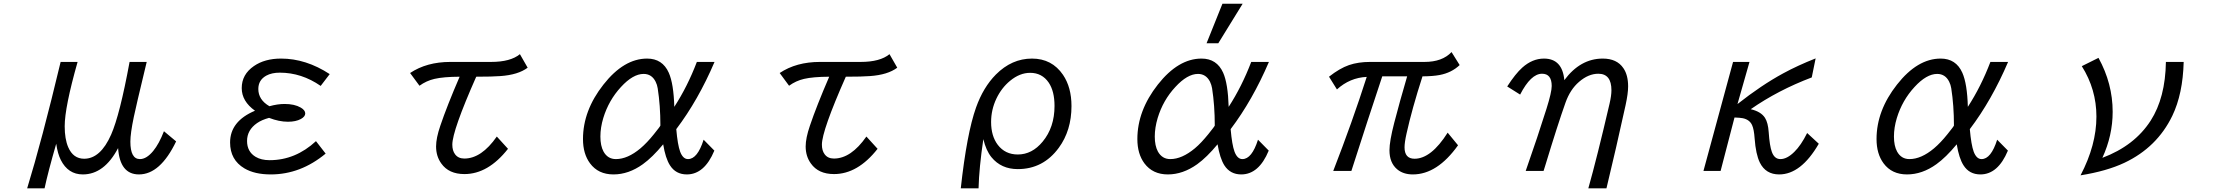

<svg xmlns="http://www.w3.org/2000/svg" viewBox="-20 -900 12040 1039"><path d="M127 119.1Q206.1 -138.7 308.1 -564.9H399.9Q330.1 -319.3 330.1 -216.8Q330.1 -147.9 349.1 -103.5Q376 -41 435.5 -41Q523.9 -41 581.5 -171.9Q628.4 -278.3 681.2 -564.9H773.9L764.2 -524.4Q718.3 -334.5 704.1 -267.1Q685.5 -178.2 685.5 -133.3Q685.5 -39.1 737.3 -39.1Q772.9 -39.1 809.1 -83Q840.8 -121.6 867.2 -189.9L933.1 -134.8Q847.2 43.9 731.9 43.9Q628.9 43.9 619.1 -98.6Q543.9 43.9 428.2 43.9Q348.6 43.9 309.1 -34.2Q292 -67.9 284.2 -122.1Q239.7 31.7 221.2 119.1Z M1742.2 -68.8Q1606.4 43.9 1445.3 43.9Q1357.9 43.9 1302.7 11.2Q1225.1 -34.7 1225.1 -128.9Q1225.1 -244.1 1359.9 -300.8Q1288.1 -352.1 1288.1 -423.3Q1288.1 -497.1 1354 -542.5Q1412.6 -583 1501 -583Q1635.7 -583 1764.2 -499L1715.3 -435.1Q1611.8 -506.8 1494.1 -506.8Q1450.2 -506.8 1420.9 -490.7Q1377.9 -466.8 1377.9 -418.5Q1377.9 -359.9 1438 -325.2Q1481.9 -337.4 1520 -337.4Q1573.7 -337.4 1607.4 -317.9Q1631.8 -303.7 1631.8 -286.1Q1631.8 -269 1607.9 -255.9Q1580.6 -241.2 1538.1 -241.2Q1490.2 -241.2 1436 -262.2Q1396.5 -251.5 1371.1 -233.9Q1316.9 -196.3 1316.9 -137.2Q1316.9 -79.1 1363.3 -51.3Q1393.6 -33.2 1439 -33.2Q1578.6 -33.2 1689.9 -136.2Z M2199.2 -504.9Q2289.1 -564.9 2417 -564.9H2637.2Q2742.7 -564.9 2793.5 -606.9L2835.4 -533.7Q2784.2 -495.1 2688 -488.3Q2645 -484.9 2557.1 -484.9Q2427.7 -192.4 2427.7 -117.2Q2427.7 -85 2442.4 -65.4Q2459.5 -42 2492.7 -42Q2585.4 -42 2668.5 -161.1L2729 -94.7Q2621.6 42 2493.2 42Q2408.7 42 2368.2 -15.1Q2339.8 -54.2 2339.8 -107.4Q2339.8 -152.8 2362.8 -219.7Q2398.9 -326.7 2467.3 -484.9Q2379.4 -484.4 2331.1 -473.1Q2287.1 -462.9 2250 -436Z M3845.7 -85Q3792 43.9 3696.8 43.9Q3636.7 43.9 3605.5 -5.4Q3581.1 -43.5 3568.8 -119.1Q3510.3 -48.3 3458.5 -11.2Q3381.8 43.9 3299.8 43.9Q3217.3 43.9 3172.9 -16.1Q3134.8 -67.4 3134.8 -147.5Q3134.8 -301.8 3245.6 -442.4Q3356 -583 3481.9 -583Q3564.9 -583 3599.1 -506.3Q3625.5 -446.8 3628.9 -321.8Q3700.2 -431.6 3751 -564.9H3846.7Q3758.3 -357.9 3639.6 -201.2Q3647 -116.2 3660.6 -79.1Q3675.8 -39.1 3703.1 -39.1Q3754.4 -39.1 3787.6 -144ZM3553.7 -220.7Q3553.7 -329.1 3539.1 -422.4Q3536.1 -441.4 3527.8 -458Q3506.8 -500 3462.9 -500Q3405.3 -500 3340.3 -429.2Q3273.9 -357.4 3244.6 -261.2Q3229 -209.5 3229 -161.1Q3229 -110.8 3246.1 -79.6Q3268.6 -39.1 3313 -39.1Q3376.5 -39.1 3445.8 -97.2Q3481.4 -127.4 3518.6 -173.8Q3553.7 -217.3 3553.7 -220.7Z M4199.2 -504.9Q4289.1 -564.9 4417 -564.9H4637.2Q4742.7 -564.9 4793.5 -606.9L4835.4 -533.7Q4784.2 -495.1 4688 -488.3Q4645 -484.9 4557.1 -484.9Q4427.7 -192.4 4427.7 -117.2Q4427.7 -85 4442.4 -65.4Q4459.5 -42 4492.7 -42Q4585.4 -42 4668.5 -161.1L4729 -94.7Q4621.6 42 4493.2 42Q4408.7 42 4368.2 -15.1Q4339.8 -54.2 4339.8 -107.4Q4339.8 -152.8 4362.8 -219.7Q4398.9 -326.7 4467.3 -484.9Q4379.4 -484.4 4331.1 -473.1Q4287.1 -462.9 4250 -436Z M5179.2 119.1Q5211.9 -178.2 5261.7 -317.9Q5300.8 -427.7 5369.1 -496.6Q5455.1 -583 5564.5 -583Q5672.4 -583 5732.4 -495.1Q5778.3 -427.2 5778.3 -326.2Q5778.3 -193.8 5709.5 -100.1Q5625 15.1 5487.8 15.1Q5397.9 15.1 5345.2 -49.3Q5315.9 -85.4 5301.3 -147Q5278.3 8.3 5275.4 119.1ZM5554.7 -505.9Q5498.5 -505.9 5446.3 -462.9Q5399.9 -424.8 5372.1 -366.7Q5343.3 -306.2 5343.3 -239.7Q5343.3 -164.1 5379.4 -116.2Q5419.4 -64 5487.8 -64Q5564.9 -64 5622.1 -133.3Q5686.5 -210.9 5686.5 -326.7Q5686.5 -405.8 5655.3 -452.6Q5619.1 -505.9 5554.7 -505.9Z M6509.3 -666 6595.2 -879.9H6704.6L6572.8 -666ZM6787.6 -144 6845.7 -85Q6792.5 43.9 6696.8 43.9Q6637.2 43.9 6605.5 -5.4Q6581.5 -43.5 6568.8 -119.1Q6510.7 -48.8 6458.5 -11.2Q6381.3 43.9 6299.8 43.9Q6217.8 43.9 6172.9 -16.1Q6134.8 -67.4 6134.8 -147.5Q6134.8 -301.3 6245.6 -442.4Q6356.4 -583 6481.9 -583Q6564.9 -583 6599.1 -506.3Q6625 -447.8 6628.9 -321.8Q6664.6 -377 6695.1 -437.7Q6725.6 -498.5 6751 -564.9H6846.7Q6757.8 -357.4 6639.6 -201.2Q6647 -115.7 6660.6 -79.1Q6675.8 -39.1 6703.1 -39.1Q6754.4 -39.1 6787.6 -144ZM6553.7 -220.7Q6553.7 -329.6 6539.1 -422.4Q6536.1 -440.4 6527.8 -458Q6506.3 -500 6462.9 -500Q6405.3 -500 6340.3 -429.2Q6273.9 -357.9 6244.6 -261.2Q6229 -208.5 6229 -161.1Q6229 -111.3 6246.1 -79.6Q6269 -39.1 6313 -39.1Q6376 -39.1 6445.8 -97.2Q6463.9 -112.3 6481.9 -131.6Q6500 -150.9 6518.6 -173.8Q6553.7 -217.3 6553.7 -220.7Z M7171.9 -484.9Q7229.5 -530.3 7280.3 -547.9Q7330.1 -564.9 7394 -564.9H7689Q7784.7 -564.9 7835 -618.2L7878.9 -547.9Q7835 -506.3 7770.5 -494.1Q7734.9 -487.3 7677.7 -486.8Q7620.6 -309.6 7591.3 -176.8Q7580.6 -128.9 7580.6 -103Q7580.6 -41 7634.8 -41Q7724.6 -41 7814 -182.1L7870.1 -113.8Q7757.8 43.9 7625.5 43.9Q7573.2 43.9 7540 15.6Q7499 -19.5 7499 -86.9Q7499 -135.7 7524.9 -235.8Q7553.7 -347.2 7594.7 -486.8H7460Q7382.8 -255.4 7293 24.9H7194.8Q7297.9 -240.2 7376 -483.9Q7284.2 -479.5 7214.8 -416Z M8236.3 24.9Q8303.2 -166 8349.1 -312.5Q8377 -401.4 8377 -434.6Q8377 -501 8324.7 -501Q8264.2 -501 8206.1 -388.2L8136.2 -432.1Q8180.7 -501 8217.8 -534.2Q8272.5 -583 8335 -583Q8434.6 -583 8445.3 -466.3Q8531.7 -583 8653.3 -583Q8730 -583 8765.1 -530.8Q8790.5 -493.7 8790.5 -432.6Q8790.5 -394 8776.9 -331.5Q8725.1 -95.2 8673.3 119.1H8575.2Q8622.1 -46.9 8689.9 -338.4Q8700.2 -382.3 8700.2 -411.6Q8700.2 -501 8629.4 -501Q8575.7 -501 8524.9 -457Q8477.1 -416 8451.7 -344.7Q8409.7 -226.6 8342.8 -6.3L8333 24.9Z M9447.3 -564.9 9382.3 -336.9Q9511.7 -439 9629.4 -502.9Q9708.5 -545.9 9805.2 -584L9784.2 -481Q9601.1 -411.6 9454.1 -309.1Q9509.8 -295.9 9531.2 -262.2Q9547.9 -235.8 9551.3 -184.1Q9556.2 -110.8 9568.4 -77.6Q9582.5 -39.1 9614.7 -39.1Q9650.4 -39.1 9689.9 -78.1Q9726.1 -113.3 9759.3 -180.2L9822.3 -122.1Q9726.1 43.9 9607.9 43.9Q9535.2 43.9 9503.4 -20Q9481.4 -64.9 9475.1 -150.9Q9471.7 -200.2 9461.4 -222.7Q9448.2 -252.4 9411.1 -260.3Q9396 -263.2 9366.2 -264.2L9291 24.9H9198.2L9358.4 -564.9Z M10845.7 -85Q10792 43.9 10696.8 43.9Q10636.7 43.9 10605.5 -5.4Q10581.1 -43.5 10568.8 -119.1Q10510.3 -48.3 10458.5 -11.2Q10381.8 43.9 10299.8 43.9Q10217.3 43.9 10172.9 -16.1Q10134.8 -67.4 10134.8 -147.5Q10134.8 -301.8 10245.6 -442.4Q10356 -583 10481.9 -583Q10564.9 -583 10599.1 -506.3Q10625.5 -446.8 10628.9 -321.8Q10700.2 -431.6 10751 -564.9H10846.7Q10758.3 -357.9 10639.6 -201.2Q10647 -116.2 10660.6 -79.1Q10675.8 -39.1 10703.1 -39.1Q10754.4 -39.1 10787.6 -144ZM10553.7 -220.7Q10553.7 -329.1 10539.1 -422.4Q10536.1 -441.4 10527.8 -458Q10506.8 -500 10462.9 -500Q10405.3 -500 10340.3 -429.2Q10273.9 -357.4 10244.6 -261.2Q10229 -209.5 10229 -161.1Q10229 -110.8 10246.1 -79.6Q10268.6 -39.1 10313 -39.1Q10376.5 -39.1 10445.8 -97.2Q10481.4 -127.4 10518.6 -173.8Q10553.7 -217.3 10553.7 -220.7Z M11796.9 -564.9Q11792.5 -392.1 11735.4 -273.4Q11652.8 -102.5 11476.1 -19Q11380.9 25.9 11238.8 48.8Q11324.7 -115.2 11324.7 -269Q11324.7 -416.5 11245.6 -542L11335.9 -586.9Q11412.6 -447.8 11412.6 -294.9Q11412.6 -167 11356.9 -45.9Q11530.8 -111.3 11618.2 -247.1Q11697.8 -371.1 11700.7 -564.9Z"/></svg>

Font: BIZ UDGothic
Style: Regular
Weight: 400
Monospace: yes
Designer: TypeBank Co., Ltd.
Foundry: Morisawa Inc.
Version: Version 1.05